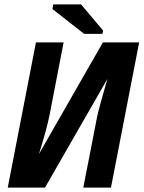

<svg xmlns="http://www.w3.org/2000/svg" viewBox="-20 -851 651 871"><path d="M15.1 0 143.1 -658.7H268.6L205.1 -330.6Q191.9 -264.2 156.7 -152.3L446.8 -658.7H611.3L483.4 0H357.9L420.4 -320.3Q428.2 -358.9 467.3 -493.2L184.1 0ZM361.8 -697.3 217.8 -810.1 221.7 -831.1H347.7L447.8 -712.4L444.8 -697.3Z"/></svg>

Font: Liberation Mono
Style: Bold Italic
Weight: 700
Italic angle: -12°
Monospace: yes
Designer: Steve Matteson
Foundry: Ascender Corporation
Version: Version 2.1.5